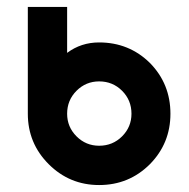

<svg xmlns="http://www.w3.org/2000/svg" viewBox="-20 -520 542 552"><path d="M265 -286Q304 -286 331 -259Q358 -232 358 -193Q358 -155 331 -128Q304 -101 265 -101Q227 -101 200 -128Q173 -155 173 -193Q173 -232 200 -259Q227 -286 265 -286ZM265 -398Q239 -398 216 -390.5Q193 -383 173 -368V-500H60V-193Q60 -108 120 -48Q180 12 265 12Q351 12 411 -48Q470 -108 470 -193Q470 -279 411 -339Q351 -398 265 -398Z"/></svg>

Font: Unageo
Style: SemiBold
Weight: 600
Designer: Richard Sepsi
Foundry: Richard Sepsi
Version: Version 2.000